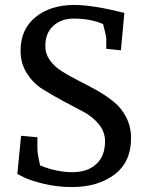

<svg xmlns="http://www.w3.org/2000/svg" viewBox="-20 -740 599 775"><path d="M65 -192 131 -186V-138Q131 -120 142 -72Q210 -45 272 -45Q333 -45 368.5 -77.5Q404 -110 404 -170Q404 -208 378.5 -239Q353 -270 315.5 -289.5Q278 -309 233.5 -333Q189 -357 151.5 -380.5Q114 -404 88.5 -444Q63 -484 63 -535Q63 -622 123.5 -671Q184 -720 280 -720Q354 -720 482 -688L468 -537L409 -543V-587Q409 -593 396 -643Q345 -665 277 -665Q228 -665 195.5 -636Q163 -607 163 -554Q163 -522 182 -496Q201 -470 231.5 -451Q262 -432 299 -413.5Q336 -395 373 -374Q410 -353 440.5 -328Q471 -303 490 -265.5Q509 -228 509 -182Q509 -86 442 -35.5Q375 15 270 15Q210 15 155 1.5Q100 -12 75 -25L50 -38Z"/></svg>

Font: Andada
Style: Regular
Weight: 400
Designer: Carolina Giovagnoli
Foundry: Carolina Giovagnoli
Version: Version 1.003